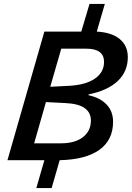

<svg xmlns="http://www.w3.org/2000/svg" viewBox="-20 -816 671 978"><path d="M284 0 243 142H165L206 0H18L206 -655H394L436 -796H514L473 -655Q549 -651 590 -617Q631 -583 631 -525Q631 -452 580 -403.5Q529 -355 431 -335V-331Q491 -318 523.5 -283Q556 -248 556 -196Q556 -103 486.5 -53Q417 -3 284 0ZM510 -501Q510 -534 487.5 -551Q465 -568 420 -568H292L236 -374L334 -379Q418 -384 464 -416Q510 -448 510 -501ZM443 -202Q443 -243 411 -265.5Q379 -288 313 -291L214 -296L154 -86H290Q362 -86 402.5 -117.5Q443 -149 443 -202Z"/></svg>

Font: Intel One Mono Medium
Style: Italic
Weight: 500
Italic angle: -16°
Monospace: yes
Designer: Fred Shallcrass
Foundry: Frere-Jones Type LLC
Version: Version 1.400;hotconv 1.1.0;makeotfexe 2.6.0;FJTRelease1.4